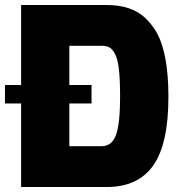

<svg xmlns="http://www.w3.org/2000/svg" viewBox="-40 -752 727 772"><path d="M368.2 -164.1Q410.2 -164.1 426.5 -209.7Q442.9 -255.4 442.9 -363.8Q442.9 -430.7 438.2 -472.2Q433.6 -513.7 422.9 -534.2Q412.1 -554.7 400.1 -561.3Q388.2 -567.9 368.2 -567.9H238.8V-410.2H328.1V-335.9H238.8V-164.1ZM388.2 0H44.9V-335.9H-20V-410.2H44.9V-731.9H388.2Q486.8 -731.9 541.5 -682.1Q568.4 -657.2 587.4 -625.5Q637.2 -541 637.2 -362.8Q637.2 -173.3 576.2 -86.7Q515.1 0 388.2 0Z"/></svg>

Font: Squarion Black
Style: Regular
Weight: 900
Designer: Natanael Gama
Version: Version 1.00;September 12, 2019;FontCreator 11.5.0.2425 64-b